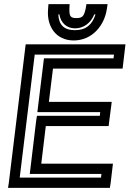

<svg xmlns="http://www.w3.org/2000/svg" viewBox="-20 -890 631 935"><path d="M519 0 527 -68 530 -93H505H181L203 -276H484H509L512 -301L521 -369L524 -394H499H218L238 -556H552H577L580 -581L588 -649L591 -674H566H130H105L102 -649L23 0L19 25H44H490H515L519 0ZM472 -25H76L149 -624H535L533 -606H219H194L191 -581L165 -369L162 -344H187H468L466 -326H185H160L156 -301L128 -68L125 -43H150H474L472 -25ZM478 -870H424H401L397 -847C389 -810 380 -802 352 -802C324 -802 317 -810 318 -847L319 -870H296H242H216L214 -844C207 -762 252 -693 339 -693C426 -693 487 -762 500 -844L504 -870H478ZM445 -820C430 -770 398 -743 345 -743C291 -743 266 -770 264 -820H269C276 -779 304 -752 346 -752C388 -752 423 -779 439 -820H445Z"/></svg>

Font: Gamestation Display Outline
Style: Italic
Weight: 400
Designer: Jonas Hecksher
Foundry: Jonas Hecksher, Playtypeª, e-types AS
Version: Version 1.003